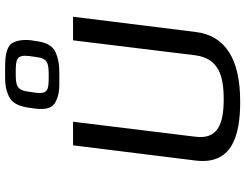

<svg xmlns="http://www.w3.org/2000/svg" viewBox="-125 -832 967 757"><g transform="rotate(-90 358.5 -453.5)"><path d="M346 -55C252 -55 186 -76 198 -167L257 -649H164L104 -166C87 -25 196 10 336 10C505 10 597 -49 611 -166L671 -649H578L519 -167C507 -76 440 -55 346 -55ZM578 -813C582 -847 577 -876 564 -893C544 -916 502 -917 457 -917C410 -917 392 -917 359 -903C328 -889 316 -858 311 -813L309 -801C304 -758 309 -730 337 -717C366 -703 384 -703 430 -703C476 -703 496 -704 529 -717C559 -730 571 -758 576 -801ZM435 -745C385 -745 366 -747 371 -794L375 -821C381 -872 399 -875 451 -875C504 -875 522 -872 516 -821L512 -794C507 -747 486 -745 435 -745Z"/></g></svg>

Font: Gamestation Text
Style: Italic
Weight: 400
Designer: Jonas Hecksher
Foundry: Jonas Hecksher, Playtypeª, e-types AS
Version: Version 1.003